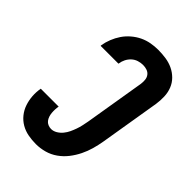

<svg xmlns="http://www.w3.org/2000/svg" viewBox="-221 -838 941 941"><g transform="rotate(45 250.0 -367.5)"><path d="M208 8Q180 8 153.5 3Q127 -2 104.5 -15Q82 -28 65.5 -48.5Q49 -69 40.5 -94Q32 -119 30 -146Q28 -173 33 -201H157Q155 -190 154.5 -178.5Q154 -167 155 -155.5Q156 -144 159.5 -133.5Q163 -123 169.5 -114.5Q176 -106 186.5 -101.5Q197 -97 208 -97Q224 -97 239 -106Q254 -115 265 -128.5Q276 -142 283 -157Q290 -172 295.5 -187.5Q301 -203 304.5 -219Q308 -235 311 -251L363 -565Q365 -580 363.5 -594Q362 -608 354 -618.5Q346 -629 333 -633.5Q320 -638 305 -638Q290 -638 274 -633Q258 -628 245.5 -616.5Q233 -605 225.5 -590Q218 -575 216 -559Q216 -559 216 -558.5Q216 -558 215 -557H92Q92 -559 92 -560Q92 -561 92 -562Q96 -586 105.5 -610Q115 -634 129.5 -655.5Q144 -677 164.5 -694.5Q185 -712 208 -723Q231 -734 256 -738.5Q281 -743 305 -743Q333 -743 359.5 -739Q386 -735 409 -724Q432 -713 450 -695Q468 -677 477.5 -653Q487 -629 488 -602Q489 -575 485 -548L433 -234Q428 -205 420 -176.5Q412 -148 398.5 -120.5Q385 -93 366 -68.5Q347 -44 321.5 -26Q296 -8 266.5 0Q237 8 208 8Z"/></g></svg>

Font: Iosevka SS04 Extrabold
Style: Italic
Weight: 800
Italic angle: -9°
Monospace: yes
Designer: Belleve Invis
Foundry: Belleve Invis
Version: Version 19.0.0; ttfautohint (v1.8.4)